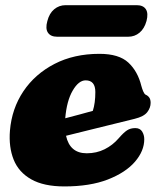

<svg xmlns="http://www.w3.org/2000/svg" viewBox="-20 -688 602 724"><path d="M524 -163Q524 -119 489 -78.2Q454 -37.5 386.8 -11.2Q319.5 15 223 15Q145 15 97.8 -11.8Q50.5 -38.5 31.5 -86Q12.5 -133.5 17.5 -195.5Q24.5 -278.5 68.2 -343.8Q112 -409 185.5 -447Q259 -485 355 -485Q428.5 -485 464 -452Q499.5 -419 513 -364Q516 -353 520 -343.5Q524 -334 529 -331Q537.5 -327.5 542.8 -320.2Q548 -313 548 -300Q548 -281.5 535.2 -265Q522.5 -248.5 488 -240Q455.5 -232 411 -221Q366.5 -210 318.5 -198.2Q270.5 -186.5 229 -176Q243.5 -110 307 -110Q344 -110 374.5 -125.2Q405 -140.5 427 -166Q446 -188 459 -196.5Q472 -205 490 -205Q508 -205 516 -192Q524 -179 524 -163ZM303 -385Q276.5 -385 254 -346.2Q231.5 -307.5 226 -242Q253.5 -249 281 -256.5Q308.5 -264 330 -270Q339.5 -299 339.5 -341Q339.5 -385 303 -385ZM158.5 -608.5Q166 -638 184.5 -653.2Q203 -668.5 227.5 -668.5H495.5Q520 -668.5 530 -653.2Q540 -638 532.5 -609Q524.5 -580 506.2 -564.8Q488 -549.5 463.5 -549.5H195.5Q171 -549.5 160.8 -564.8Q150.5 -580 158.5 -608.5Z"/></svg>

Font: Fraunces 9pt S100 Black
Style: Italic
Weight: 900
Italic angle: -16°
Version: Version 1.000; ttfautohint (v1.8.3)